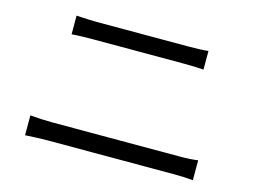

<svg xmlns="http://www.w3.org/2000/svg" viewBox="-82 -776 1142 857"><g transform="rotate(15 488.5 -347.5)"><path d="M174.8 -634.8Q235.4 -630.9 269.5 -630.9H688.5Q749 -630.9 784.2 -634.8V-548.8Q745.1 -551.8 688.5 -551.8H270.5Q218.8 -551.8 174.8 -548.8ZM90.8 -59.6V-151.4Q146.5 -146.5 192.4 -146.5H778.3Q831.1 -146.5 866.2 -151.4V-59.6Q827.1 -63.5 778.3 -63.5H192.4Q155.3 -63.5 90.8 -59.6Z"/></g></svg>

Font: Min Sans
Style: Regular
Weight: 400
Designer: Jinseong-Kim, NotoSansCJK, Nunito
Foundry: Jinseong-Kim
Version: Version 1.400;Glyphs 3.1.2 (3151)